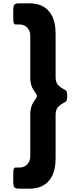

<svg xmlns="http://www.w3.org/2000/svg" viewBox="-20 -880 486 1160"><path d="M335 -362C323 -373 316 -389 316 -412V-679C316 -762 285 -860 157 -860H109C61 -860 60 -858 60 -796C60 -734 61 -732 80 -732H100C135 -732 163 -704 163 -664V-407C163 -379 170 -356 181 -339C211 -291 211 -309 181 -261C170 -243 163 -221 163 -193V64C163 104 135 132 100 132H80C61 132 60 134 60 196C60 258 61 260 109 260H157C285 260 316 162 316 79V-188C316 -211 323 -227 335 -238C374 -272 386 -254 386 -300C386 -346 374 -328 335 -362Z"/></svg>

Font: Hussar Print
Style: Bold
Weight: 700
Foundry: Cannot Into Space Fonts
Version: Version 2.00